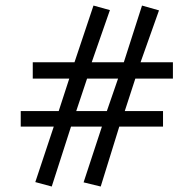

<svg xmlns="http://www.w3.org/2000/svg" viewBox="-20 -679 707 701"><path d="M611.3 -392.1H474.1L435.5 -273.4H575.2V-216.8H415.5L347.7 2L285.2 -13.2L352.1 -216.8H239.3L168.9 2L108.9 -14.2L176.3 -216.8H55.7V-273.4H194.3L232.9 -392.1H99.6V-451.7H252L321.3 -658.7L381.3 -642.1L314.9 -451.7H432.1L498.5 -658.7L560.5 -641.1L493.2 -451.7H611.3ZM411.1 -392.1H297.9L258.3 -273.4H370.1Z"/></svg>

Font: Annapurna SIL
Style: Bold
Weight: 700
Designer: Peter Martin, Annie Olsen
Foundry: SIL International
Version: Version 2.000